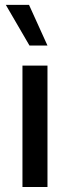

<svg xmlns="http://www.w3.org/2000/svg" viewBox="-20 -752 281 772"><path d="M170.9 0H70.3V-488.3H170.9ZM170.9 -568.8H98.6L3.4 -732.4H96.7Z"/></svg>

Font: Kumbh Sans Medium
Style: Regular
Weight: 500
Version: Version 1.005